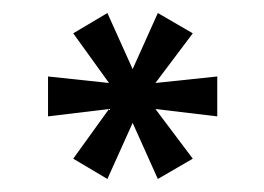

<svg xmlns="http://www.w3.org/2000/svg" viewBox="-20 -770 406 295"><path d="M145 -495 92.5 -526.2 147.5 -602.5 53.8 -591.2V-652.5L147.5 -642.5L92.5 -718.8L145 -750L183.8 -663.8L222.5 -750L276.2 -718.8L218.8 -642.5L313.8 -652.5V-591.2L218.8 -602.5L276.2 -526.2L222.5 -495L183.8 -581.2Z"/></svg>

Font: Now Medium
Style: Regular
Weight: 500
Designer: Alfredo Marco Pradil
Foundry: Alfredo Marco Pradil
Version: Version 1.002;PS 001.002;hotconv 1.0.88;makeotf.lib2.5.64775